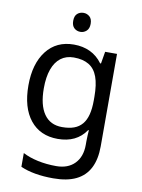

<svg xmlns="http://www.w3.org/2000/svg" viewBox="-103 -806 822 1115"><g transform="rotate(10 307.5 -248.5)"><path d="M275 -546Q328 -546 370.5 -526Q413 -506 443 -465H448L460 -536H530V9Q530 85 504 136.5Q478 188 425 214Q372 240 290 240Q232 240 183.5 231.5Q135 223 97 206V125Q135 145 186 156Q237 167 295 167Q364 167 403.5 126.5Q443 86 443 16V-5Q443 -17 444 -39.5Q445 -62 446 -71H442Q414 -30 372.5 -10Q331 10 276 10Q172 10 113.5 -63Q55 -136 55 -267Q55 -395 113.5 -470.5Q172 -546 275 -546ZM287 -472Q242 -472 210.5 -448Q179 -424 162.5 -378Q146 -332 146 -266Q146 -167 182.5 -114.5Q219 -62 289 -62Q330 -62 359 -72.5Q388 -83 407 -105.5Q426 -128 435 -163Q444 -198 444 -246V-267Q444 -340 427.5 -385Q411 -430 376 -451Q341 -472 287 -472ZM298 -737Q318 -737 333.5 -723.5Q349 -710 349 -681Q349 -653 333.5 -639Q318 -625 298 -625Q276 -625 261 -639Q246 -653 246 -681Q246 -710 261 -723.5Q276 -737 298 -737Z"/></g></svg>

Font: gurmukhi15
Style: Book
Weight: 400
Designer: Jelle Bosma - Monotype Design Team
Foundry: Monotype Imaging Inc.
Version: Version 2.003